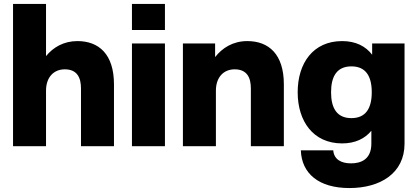

<svg xmlns="http://www.w3.org/2000/svg" viewBox="-20 -740 2114 972"><path d="M46 0H213V-281C213 -349 252 -389 308 -389C372 -389 390 -345 390 -292V0H557V-313C557 -466 480 -532 372 -532C302 -532 249 -500 213 -456V-720H46Z M648 0H815V-520H648ZM648 -588H815V-720H648Z M1250 -292V0H1417V-313C1417 -466 1340 -532 1232 -532C1159 -532 1105 -497 1069 -451V-520H906V0H1073V-281C1073 -349 1112 -389 1168 -389C1232 -389 1250 -345 1250 -292Z M1749 212C1904 212 2028 138 2028 -13V-520H1864V-463C1831 -506 1781 -532 1712 -532C1565 -532 1487 -420 1487 -273C1487 -127 1565 -14 1712 -14C1778 -14 1827 -38 1860 -78V-13C1860 68 1806 87 1757 87C1708 87 1671 68 1667 21H1503C1507 138 1593 212 1749 212ZM1656 -273C1656 -354 1686 -404 1759 -404C1832 -404 1862 -354 1862 -273C1862 -192 1832 -142 1759 -142C1686 -142 1656 -192 1656 -273Z"/></svg>

Font: Aspekta 800
Style: Regular
Weight: 800
Designer: Ivo Dolenc
Version: Version 2.000